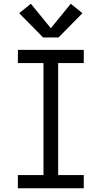

<svg xmlns="http://www.w3.org/2000/svg" viewBox="-20 -1000 540 1020"><path d="M75 0V-70H211V-665H75V-735H425V-665H289V-70H425V0ZM209 -801 82 -930 144 -980 250 -850 356 -980 418 -930 291 -801Z"/></svg>

Font: Iosevka SS04
Style: Regular
Weight: 400
Monospace: yes
Designer: Belleve Invis
Foundry: Belleve Invis
Version: Version 19.0.0; ttfautohint (v1.8.4)